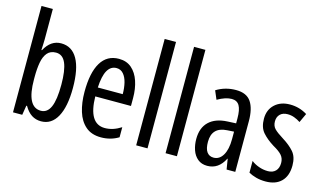

<svg xmlns="http://www.w3.org/2000/svg" viewBox="-89 -1037 2233 1325"><g transform="rotate(15 1027.5 -375.0)"><path d="M146 -543Q146 -527 145 -508Q144 -489 143 -466H147Q190 -546 264 -546Q341 -546 381 -475.5Q421 -405 421 -269Q421 -135 381 -62.5Q341 10 267 10Q229 10 199.5 -9Q170 -28 147 -68H142L131 0H65V-760H146ZM246 -475Q206 -475 184 -449Q162 -423 154 -378Q146 -333 146 -276V-257Q146 -60 247 -60Q293 -60 315.5 -111Q338 -162 338 -270Q338 -372 316 -423.5Q294 -475 246 -475Z M677 -546Q732 -546 768 -514.5Q804 -483 822 -429.5Q840 -376 840 -309V-253H585Q588 -59 704 -59Q733 -59 761.5 -68Q790 -77 820 -96V-24Q764 10 695 10Q627 10 585 -26.5Q543 -63 524 -125Q505 -187 505 -265Q505 -402 548.5 -474Q592 -546 677 -546ZM677 -480Q636 -480 613 -440Q590 -400 586 -317H764Q764 -361 755 -398Q746 -435 726.5 -457.5Q707 -480 677 -480Z M1026 0H945V-760H1026Z M1236 0H1155V-760H1236Z M1513 -547Q1589 -547 1621 -499Q1653 -451 1653 -362V0H1591L1579 -74H1577Q1535 10 1454 10Q1413 10 1386 -12.5Q1359 -35 1346.5 -71.5Q1334 -108 1334 -150Q1334 -230 1380 -274Q1426 -318 1511 -322L1572 -325V-360Q1572 -422 1555 -451Q1538 -480 1500 -480Q1456 -480 1399 -447L1373 -508Q1436 -547 1513 -547ZM1525 -263Q1417 -257 1417 -152Q1417 -103 1434 -79.5Q1451 -56 1482 -56Q1524 -56 1548.5 -97.5Q1573 -139 1573 -212V-266Z M2023 -144Q2023 -70 1983 -30Q1943 10 1871 10Q1834 10 1803 1.5Q1772 -7 1749 -20V-104Q1771 -86 1803 -74.5Q1835 -63 1868 -63Q1903 -63 1923 -83.5Q1943 -104 1943 -141Q1943 -173 1924.5 -195Q1906 -217 1861 -242Q1811 -273 1780 -308.5Q1749 -344 1749 -406Q1749 -470 1790.5 -508.5Q1832 -547 1899 -547Q1966 -547 2022 -512L1992 -447Q1971 -461 1948 -469.5Q1925 -478 1900 -478Q1866 -478 1846.5 -459Q1827 -440 1827 -408Q1827 -376 1846 -356Q1865 -336 1912 -307Q1962 -276 1992.5 -241Q2023 -206 2023 -144Z"/></g></svg>

Font: Noto Sans Lao UI ExtCond
Style: Regular
Weight: 400
Width: 2
Designer: Monotype Design Team
Foundry: Monotype Imaging Inc.
Version: Version 2.000; ttfautohint (v1.8.4.7-5d5b)